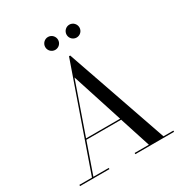

<svg xmlns="http://www.w3.org/2000/svg" viewBox="-213 -1094 1175 1245"><g transform="rotate(-30 375.0 -471.0)"><path d="M438.5 -893C438.5 -866.5 460 -845 486.5 -845C513 -845 534.5 -866.5 534.5 -893C534.5 -919.5 513 -941.5 486.5 -941.5C460 -941.5 438.5 -919.5 438.5 -893ZM278.5 -893C278.5 -866.5 300 -845 326.5 -845C353 -845 374.5 -866.5 374.5 -893C374.5 -919.5 353 -941.5 326.5 -941.5C300 -941.5 278.5 -919.5 278.5 -893ZM23.5 -9V0H243.5V-9H128.5L209 -239.5H469.5L544 -9H437.5V0H727.5V-9H653.5L391.5 -765H382.5L118 -9ZM344.5 -628 467 -248.5H212Z"/></g></svg>

Font: Bodoni* 24
Style: Regular
Weight: 400
Version: Version 2.3